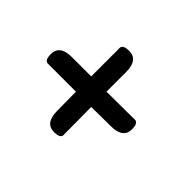

<svg xmlns="http://www.w3.org/2000/svg" viewBox="-95 -609 675 675"><g transform="rotate(45 243.0 -271.5)"><path d="M26 -263Q26 -308 87 -308H182V-452Q185 -466 213 -466Q258 -466 258 -405V-308L401 -309Q415 -306 415 -278Q415 -233 354 -233L258 -232L259 -91Q256 -77 228 -77Q183 -77 183 -138L182 -232H40Q26 -235 26 -263Z"/></g></svg>

Font: Sofia
Style: Regular
Weight: 400
Designer: Paula Nazal and Daniel Hernndez
Foundry: Paula Nazal, Daniel Hernndez
Version: Version 1.001